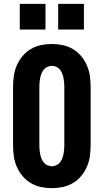

<svg xmlns="http://www.w3.org/2000/svg" viewBox="-20 -972 540 1000"><path d="M250 8Q221 8 193 2Q165 -4 140.5 -18.5Q116 -33 97.5 -55Q79 -77 67.5 -103.5Q56 -130 52 -158Q48 -186 48 -215V-520Q48 -549 52 -577Q56 -605 67.5 -631.5Q79 -658 97.5 -680Q116 -702 140.5 -716.5Q165 -731 193 -737Q221 -743 250 -743Q279 -743 307 -737Q335 -731 359.5 -716.5Q384 -702 402.5 -680Q421 -658 432.5 -631.5Q444 -605 448 -577Q452 -549 452 -520V-215Q452 -186 448 -158Q444 -130 432.5 -103.5Q421 -77 402.5 -55Q384 -33 359.5 -18.5Q335 -4 307 2Q279 8 250 8ZM250 -106Q262 -106 273 -111Q284 -116 291.5 -125Q299 -134 303.5 -145Q308 -156 310.5 -168Q313 -180 314 -191.5Q315 -203 315 -215V-520Q315 -532 314 -543.5Q313 -555 310.5 -567Q308 -579 303.5 -590Q299 -601 291.5 -610Q284 -619 273 -624Q262 -629 250 -629Q238 -629 227 -624Q216 -619 208.5 -610Q201 -601 196.5 -590Q192 -579 189.5 -567Q187 -555 186 -543.5Q185 -532 185 -520V-215Q185 -203 186 -191.5Q187 -180 189.5 -168Q192 -156 196.5 -145Q201 -134 208.5 -125Q216 -116 227 -111Q238 -106 250 -106ZM417 -818H283V-952H417ZM217 -818H83V-952H217Z"/></svg>

Font: Iosevka SS04 Heavy
Style: Regular
Weight: 900
Monospace: yes
Designer: Belleve Invis
Foundry: Belleve Invis
Version: Version 19.0.0; ttfautohint (v1.8.4)